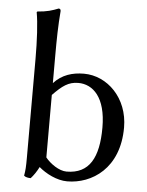

<svg xmlns="http://www.w3.org/2000/svg" viewBox="-52 -740 607 793"><g transform="rotate(5 252.0 -344.0)"><path d="M162 -500C162 -574 163 -627 168 -688C168 -695 165 -698 159 -698C134 -688 113 -681 72 -678L70 -675C78 -632 82 -558 82 -482V-73C82 -34 81 -20 77 2C83 8 95 10 105 10C116 -2 128 -19 138 -39C167 -14 213 10 256 10C358 10 471 -62 471 -232C471 -354 384 -439 287 -439C239 -439 196 -426 162 -389ZM162 -81V-340C201 -380 226 -399 267 -399C328 -399 382 -349 382 -224C382 -100 345 -30 250 -30C219 -30 182 -56 162 -81Z"/></g></svg>

Font: Libertinus Sans
Style: Regular
Weight: 400
Designer: Philipp H. Poll, Khaled Hosny
Foundry: Caleb Maclennan
Version: Version 7.050;RELEASE